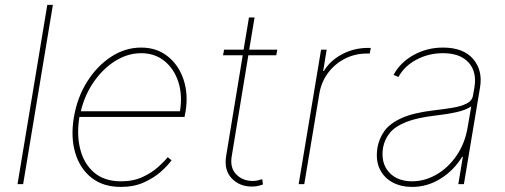

<svg xmlns="http://www.w3.org/2000/svg" viewBox="-20 -747 2047 779"><path d="M194.6 -727.3 73.9 0H51.1L171.9 -727.3Z M470.2 11.4Q398.4 11.4 351.2 -25.9Q304 -63.2 285.2 -127.1Q266.3 -191.1 279.8 -271.3Q293.3 -351.6 333.5 -415.5Q373.6 -479.4 430.8 -516.7Q487.9 -554 552.6 -554Q615.8 -554 660.3 -518.6Q704.9 -483.3 724.6 -424.5Q744.3 -365.8 733 -295.5L728.7 -272.7H302.2Q290.5 -201.7 305.4 -142.2Q320.3 -82.7 361.7 -47.1Q403.1 -11.4 471.6 -11.4Q521.3 -11.4 559.1 -29.1Q596.9 -46.9 622.3 -70Q647.7 -93 660.5 -109.4L676.1 -96.6Q661.2 -76 633.2 -50.8Q605.1 -25.6 564.3 -7.1Q523.4 11.4 470.2 11.4ZM307.9 -295.5H710.2Q720.9 -360.8 703.7 -414.2Q686.4 -467.7 647.2 -499.5Q608 -531.2 552.6 -531.2Q498.9 -531.2 449 -500.5Q399.1 -469.8 361.7 -416.5Q324.2 -363.3 307.9 -295.5Z M1105.1 -545.5 1100.9 -522.7H987.6L920.5 -115.1Q911.9 -67.1 938 -40Q964.1 -12.8 1005.7 -12.8Q1015.3 -12.8 1024.3 -14.7Q1033.4 -16.7 1044 -19.9L1046.9 1.4Q1035.2 5.7 1024.7 7.8Q1014.2 9.9 1001.4 9.9Q951.3 9.9 919.7 -23.8Q888.1 -57.5 897.7 -115.1L964.8 -522.7H884.9L889.2 -545.5H968.4L990.1 -676.1H1012.8L991.1 -545.5Z M1191.8 0 1282.7 -545.5H1305.4L1291.2 -458.8H1294Q1319.6 -501.4 1368.1 -527Q1416.5 -552.6 1473 -552.6H1484.4L1480.1 -529.8H1468.8Q1420.5 -529.8 1379.4 -508.9Q1338.4 -487.9 1310.9 -451Q1283.4 -414.1 1275.6 -366.5L1214.5 0Z M1652 11.4Q1607.2 11.4 1572.6 -7.1Q1538 -25.6 1520.8 -61.1Q1503.6 -96.6 1511.4 -147.7Q1517.8 -184.7 1539.6 -215.4Q1561.4 -246.1 1609.6 -267.9Q1657.7 -289.8 1742.9 -299.7Q1781.2 -304 1815.7 -309.7Q1850.1 -315.3 1872.9 -326.7Q1895.6 -338.1 1899.1 -359.4L1904.8 -392Q1915.5 -454.9 1881.4 -493.1Q1847.3 -531.2 1777 -531.2Q1719.5 -531.2 1670.3 -505.3Q1621.1 -479.4 1596.6 -434.7L1576.7 -443.2Q1604.4 -494.3 1658.7 -524.1Q1713.1 -554 1777 -554Q1860.1 -554 1899.7 -507.6Q1939.3 -461.3 1927.6 -392L1862.2 0H1839.5L1858 -110.8H1855.1Q1821 -55.4 1767.4 -22Q1713.8 11.4 1652 11.4ZM1652 -11.4Q1703.8 -11.4 1751.6 -39.2Q1799.4 -67.1 1833.3 -117Q1867.2 -166.9 1877.8 -233L1892 -315.3Q1869.7 -300.4 1832.6 -292.1Q1795.5 -283.7 1748.6 -278.4Q1674 -269.9 1629.3 -252.5Q1584.5 -235.1 1562.5 -208.8Q1540.5 -182.5 1534.1 -147.7Q1524.5 -85.9 1557.9 -48.7Q1591.3 -11.4 1652 -11.4Z"/></svg>

Font: Inter Thin  BETA
Style: Italic
Weight: 100
Italic angle: -9.39999°
Designer: Rasmus Andersson
Foundry: rsms
Version: Version 3.011;git-f93a4a705